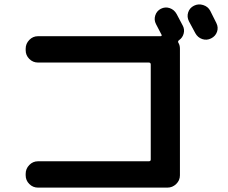

<svg xmlns="http://www.w3.org/2000/svg" viewBox="-20 -852 1040 875"><path d="M785 -788Q790 -779 799 -761.5Q808 -744 813 -735Q822 -718 817 -699Q812 -680 796 -669Q789 -664 793 -657Q800 -646 800 -630V-53Q800 -30 783 -13.5Q766 3 743 3H153Q130 3 113.5 -13.5Q97 -30 97 -53V-60Q97 -83 113.5 -100Q130 -117 153 -117H658Q667 -117 667 -125V-558Q667 -567 658 -567H153Q130 -567 113.5 -583.5Q97 -600 97 -623V-630Q97 -653 113.5 -670Q130 -687 153 -687H712Q715 -687 716.5 -689.5Q718 -692 716 -694Q712 -702 703.5 -718Q695 -734 691 -742Q681 -761 687.5 -781.5Q694 -802 713 -812Q733 -822 753.5 -815Q774 -808 785 -788ZM938 -803Q943 -793 952.5 -774Q962 -755 966 -747Q976 -727 969 -707Q962 -687 942 -677Q922 -667 901.5 -674Q881 -681 870 -701Q861 -719 841 -755Q831 -775 837.5 -795.5Q844 -816 864 -826Q884 -836 906 -829Q928 -822 938 -803Z"/></svg>

Font: Rounded Mplus 1c Bold
Style: Bold
Weight: 700
Version: Version 1.059.20150529